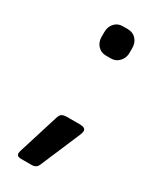

<svg xmlns="http://www.w3.org/2000/svg" viewBox="-164 -542 576 709"><g transform="rotate(30 124.5 -187.0)"><path d="M90 -420V-441Q90 -463 103.5 -478Q117 -493 138 -493H160Q182 -493 195.5 -478Q209 -463 209 -441V-420Q209 -399 195 -383.5Q181 -368 160 -368H138Q117 -368 103.5 -383Q90 -398 90 -420ZM39 105Q39 103 41 95L94 -75Q98 -90 105.5 -95Q113 -100 130 -100H182Q207 -100 207 -85Q207 -79 202 -67L130 102Q126 111 119.5 115Q113 119 101 119H57Q39 119 39 105Z"/></g></svg>

Font: Mitr
Style: Regular
Weight: 400
Designer: Thanarat Vachiruckul
Foundry: Cadson Demak
Version: Version 1.002